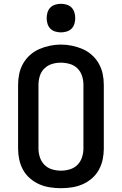

<svg xmlns="http://www.w3.org/2000/svg" viewBox="-20 -980 640 1008"><path d="M300 8Q271 8 242 3.5Q213 -1 186.5 -12.5Q160 -24 137.5 -43.5Q115 -63 101 -88.5Q87 -114 81 -142.5Q75 -171 75 -200V-535Q75 -564 81 -592.5Q87 -621 101.5 -646.5Q116 -672 138 -691.5Q160 -711 186.5 -722.5Q213 -734 242 -740Q271 -746 300 -746Q329 -746 358 -740Q387 -734 413.5 -722.5Q440 -711 462 -691.5Q484 -672 498.5 -646.5Q513 -621 519 -592.5Q525 -564 525 -535V-200Q525 -171 519 -142.5Q513 -114 499 -88.5Q485 -63 462.5 -43.5Q440 -24 413.5 -12.5Q387 -1 358 3.5Q329 8 300 8ZM300 -84Q324 -84 347 -91Q370 -98 386.5 -114.5Q403 -131 410.5 -154Q418 -177 418 -200V-535Q418 -559 410.5 -582Q403 -605 386 -621.5Q369 -638 345.5 -644.5Q322 -651 299 -651Q275 -651 252.5 -644Q230 -637 213 -620.5Q196 -604 189 -581Q182 -558 182 -535V-200Q182 -177 189.5 -154Q197 -131 213.5 -114.5Q230 -98 253 -91Q276 -84 300 -84ZM300 -810Q285 -810 270 -814.5Q255 -819 244.5 -829.5Q234 -840 229.5 -855Q225 -870 225 -885Q225 -900 229.5 -915Q234 -930 244.5 -940.5Q255 -951 270 -955.5Q285 -960 300 -960Q315 -960 330 -955.5Q345 -951 355.5 -940.5Q366 -930 370.5 -915Q375 -900 375 -885Q375 -870 370.5 -855Q366 -840 355.5 -829.5Q345 -819 330 -814.5Q315 -810 300 -810Z"/></svg>

Font: Iosevka Curly SmBdEx
Style: Regular
Weight: 600
Width: 7
Monospace: yes
Designer: Belleve Invis
Foundry: Belleve Invis
Version: Version 11.1.0; ttfautohint (v1.8.3)